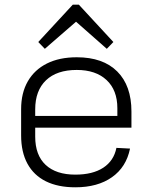

<svg xmlns="http://www.w3.org/2000/svg" viewBox="-20 -791 650 818"><path d="M301 7Q227 7 175.5 -18.5Q124 -44 97 -93.5Q70 -143 70 -214V-326Q70 -395 98.5 -444.5Q127 -494 180 -520.5Q233 -547 307 -547Q419 -547 479.5 -486.5Q540 -426 540 -316V-247H118V-297H491L480 -277V-330Q480 -407 434 -450Q388 -493 307 -493Q222 -493 176 -449Q130 -405 130 -325V-209Q130 -130 174.5 -88.5Q219 -47 301 -47Q375 -47 420 -76.5Q465 -106 476 -161L534 -158Q518 -79 457 -36Q396 7 301 7ZM143 -612 290 -771H316L463 -612L435 -583L292 -709H316L171 -583Z"/></svg>

Font: Pathway Extreme 8pt Thin
Style: Regular
Weight: 100
Designer: Eduardo Rodriguez Tunni
Foundry: Eduardo Rodriguez Tunni
Version: Version 1.000